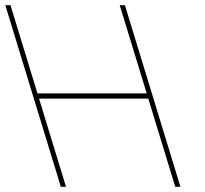

<svg xmlns="http://www.w3.org/2000/svg" viewBox="-144 -730 790 740"><path d="M447.5 -350 548.4 -20 551.4 -10H531.4L528.4 -20L427.5 -350H6.5L107.4 -20L110.4 -10H90.4L87.4 -20L-13.5 -350L-19.6 -370L-120.5 -700L-123.6 -710H-103.6L-100.5 -700L0.4 -370H421.4L320.5 -700L317.4 -710H337.4L340.5 -700L441.4 -370Z"/></svg>

Font: Nordica Plus
Style: NordicaClassicUltLtCondOpObl
Weight: 300
Version: Version 1.01